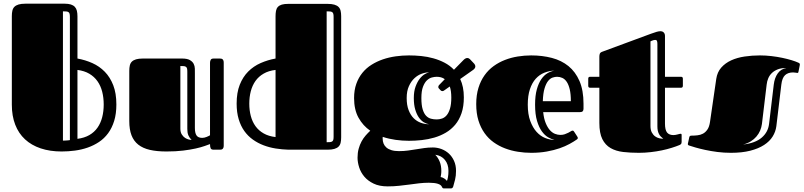

<svg xmlns="http://www.w3.org/2000/svg" viewBox="-20 -821 4407 1053"><path d="M317.9 9.8Q253.9 9.8 203.1 -7.3Q152.3 -24.4 117.2 -56.9Q82 -89.4 63.5 -137.2Q44.9 -185.1 44.9 -246.6V-732.9Q44.9 -749.5 47.9 -762.5Q50.8 -775.4 59.1 -783.7Q67.4 -792 82 -796.4Q96.7 -800.8 120.1 -800.8H334Q355 -800.8 368.7 -796.4Q382.3 -792 390.4 -783.4Q398.4 -774.9 401.6 -762Q404.8 -749 404.8 -731.4V-500Q447.8 -492.2 486.6 -474.9Q525.4 -457.5 554.7 -427.5Q584 -397.5 601.1 -353.5Q618.2 -309.6 618.2 -248Q618.2 -196.8 606.2 -158Q594.2 -119.1 573 -90.3Q551.8 -61.5 523.2 -42.5Q494.6 -23.4 461.2 -11.7Q427.7 0 391.1 4.9Q354.5 9.8 317.9 9.8ZM404.8 -59.6Q442.9 -64.5 470.2 -80.3Q497.6 -96.2 514.9 -121.1Q532.2 -146 540.5 -178.2Q548.8 -210.4 548.8 -248Q548.8 -285.2 540.5 -317.9Q532.2 -350.6 514.6 -375.5Q497.1 -400.4 470 -416.5Q442.9 -432.6 404.8 -437.5ZM363.3 -727.5Q363.3 -738.3 361.8 -744.6Q360.4 -751 356 -754.2Q351.6 -757.3 344.2 -758.1Q336.9 -758.8 325.2 -758.8V-49.8Q327.6 -49.8 332.5 -50Q337.4 -50.3 343 -50.5Q348.6 -50.8 354 -51.3Q359.4 -51.8 363.3 -52.7Z M1048.8 -119.1Q1048.8 -91.3 1057.9 -78.1Q1066.9 -64.9 1088.9 -64.9Q1100.1 -64.9 1112.5 -69.8Q1125 -74.7 1131.8 -79.1V-477.1Q1131.8 -485.4 1135.5 -492.7Q1139.2 -500 1151.9 -500H1183.1Q1187.5 -500 1191.9 -499.5Q1196.3 -499 1199.5 -496.8Q1202.6 -494.6 1204.8 -490Q1207 -485.4 1207 -477.1V-22.9Q1207 -14.6 1204.8 -10Q1202.6 -5.4 1199.5 -3.2Q1196.3 -1 1191.9 -0.5Q1187.5 0 1183.1 0H1151.9Q1139.2 0 1135.5 -7.3Q1131.8 -14.6 1131.8 -30.8Q1121.1 -26.9 1101.8 -20Q1082.5 -13.2 1053.2 -6.6Q1023.9 0 984.1 4.9Q944.3 9.8 893.1 9.8Q840.3 9.8 802 1Q763.7 -7.8 738.5 -27.6Q713.4 -47.4 701.2 -79.1Q689 -110.8 689 -157.2V-432.1Q689 -448.7 691.9 -461.7Q694.8 -474.6 703.1 -482.9Q711.4 -491.2 726.1 -495.6Q740.7 -500 764.2 -500H978Q1006.3 -500 1021 -491.7Q1035.6 -483.4 1042 -471.2Q1048.3 -459 1048.6 -444.8Q1048.8 -430.7 1048.8 -418.9ZM1007.3 -427.7Q1007.3 -438.5 1005.9 -444.8Q1004.4 -451.2 1000 -454.3Q995.6 -457.5 988.3 -458.3Q981 -459 969.2 -459V-115.7Q969.2 -95.7 977.1 -83.5Q984.9 -71.3 995.1 -64.7Q1005.4 -58.1 1015.6 -55.7Q1025.9 -53.2 1030.8 -53.2Q1018.6 -65.9 1012.9 -79.1Q1007.3 -92.3 1007.3 -113.8Z M1851.1 -67.9Q1851.1 -50.8 1848.1 -38.1Q1845.2 -25.4 1836.9 -17.1Q1828.6 -8.8 1814 -4.4Q1799.3 0 1775.9 0H1562.5Q1526.9 -1 1491.9 -6.6Q1457 -12.2 1425.5 -24.2Q1394 -36.1 1366.9 -55.4Q1339.8 -74.7 1320.1 -102.3Q1300.3 -129.9 1289.1 -167.2Q1277.8 -204.6 1277.8 -252.9Q1277.8 -313 1294.9 -356.2Q1312 -399.4 1341.3 -428.7Q1370.6 -458 1409.4 -475.1Q1448.2 -492.2 1491.2 -500V-731.4Q1491.2 -748.5 1493.7 -761.5Q1496.1 -774.4 1503.9 -783Q1511.7 -791.5 1525.4 -795.7Q1539.1 -799.8 1562 -799.8H1775.9Q1799.3 -799.8 1814 -795.4Q1828.6 -791 1836.9 -782.7Q1845.2 -774.4 1848.1 -761.5Q1851.1 -748.5 1851.1 -731.9ZM1347.2 -252.4Q1347.2 -216.3 1355.5 -184.8Q1363.8 -153.3 1381.1 -129.2Q1398.4 -105 1425.8 -89.4Q1453.1 -73.7 1491.2 -69.3V-437.5Q1453.1 -433.1 1425.8 -417.2Q1398.4 -401.4 1381.1 -377Q1363.8 -352.5 1355.5 -320.8Q1347.2 -289.1 1347.2 -252.4ZM1809.6 -727.5Q1809.6 -738.3 1808.1 -744.6Q1806.6 -751 1802.2 -754.2Q1797.9 -757.3 1790.5 -758.1Q1783.2 -758.8 1771.5 -758.8V-41Q1783.2 -41 1790.5 -41.7Q1797.9 -42.5 1802.2 -45.7Q1806.6 -48.8 1808.1 -54.9Q1809.6 -61 1809.6 -72.3Z M2223.1 -48.8Q2186 -48.8 2149.4 -54Q2112.8 -59.1 2079.1 -70.3Q2078.6 -67.9 2078.6 -65.7Q2078.6 -63.5 2078.6 -61Q2078.6 -46.4 2083.5 -33.9Q2088.4 -21.5 2098.9 -12.2Q2109.4 -2.9 2126.5 2.4Q2143.6 7.8 2168 7.8Q2194.8 7.8 2217.8 4.6Q2240.7 1.5 2262.7 -2.2Q2284.7 -5.9 2306.9 -9Q2329.1 -12.2 2354 -12.2Q2377.9 -12.2 2400.9 -3.7Q2423.8 4.9 2441.7 21.2Q2459.5 37.6 2470.2 61.5Q2481 85.4 2481 116.2Q2481 143.6 2475.8 164.1Q2470.7 184.6 2465.3 203.1Q2464.4 205.6 2461.7 209Q2459 212.4 2451.7 212.4H2415.5Q2408.7 212.4 2406.7 209.2Q2404.8 206.1 2403.8 204.1Q2394.5 181.2 2332 181.2Q2305.2 181.2 2278.8 184.3Q2252.4 187.5 2225.1 191.2Q2197.8 194.8 2168.2 198Q2138.7 201.2 2106 201.2Q2060.5 201.2 2029.1 186Q1997.6 170.9 1978 147.7Q1958.5 124.5 1949.7 96.7Q1940.9 68.8 1940.9 43.9Q1940.9 17.1 1947 -5.1Q1953.1 -27.3 1962.9 -45.4Q1972.7 -63.5 1985.4 -77.9Q1998 -92.3 2010.7 -104Q1970.7 -131.3 1946.3 -175.3Q1921.9 -219.2 1921.9 -283.2Q1921.9 -326.7 1934.1 -361.1Q1946.3 -395.5 1967.5 -421.6Q1988.8 -447.8 2017.6 -465.8Q2046.4 -483.9 2079.8 -495.4Q2113.3 -506.8 2149.9 -512Q2186.5 -517.1 2223.1 -517.1Q2255.9 -517.1 2290 -513.7Q2324.2 -510.3 2356.7 -501.2Q2389.2 -492.2 2418.2 -477.1Q2447.3 -461.9 2469.7 -438.5L2522.9 -492.7Q2528.3 -498 2533.4 -500.5Q2538.6 -502.9 2543 -502.9Q2550.8 -502.9 2557.1 -496.6L2581.1 -471.2Q2586.9 -464.4 2586.9 -457Q2586.9 -446.3 2574.7 -437.5L2503.9 -387.7Q2513.7 -366.7 2518.8 -341.8Q2523.9 -316.9 2523.9 -287.1Q2523.9 -237.3 2511.2 -200.2Q2498.5 -163.1 2476.3 -136.7Q2454.1 -110.4 2424.8 -93.3Q2395.5 -76.2 2362.1 -66.4Q2328.6 -56.6 2293 -52.7Q2257.3 -48.8 2223.1 -48.8ZM2386.2 -336.9Q2383.8 -339.4 2383.8 -344.2Q2383.8 -350.1 2388.2 -354.5L2419.4 -386.7Q2409.7 -394 2398.2 -397Q2386.7 -399.9 2375 -399.9Q2363.3 -399.9 2348.9 -396.2Q2334.5 -392.6 2321.5 -380.4Q2308.6 -368.2 2299.8 -345Q2291 -321.8 2291 -283.2Q2291 -244.6 2298.1 -221.4Q2305.2 -198.2 2316.9 -186Q2328.6 -173.8 2343.8 -169.9Q2358.9 -166 2375 -166Q2390.1 -166 2404.8 -171.1Q2419.4 -176.3 2430.4 -189.7Q2441.4 -203.1 2448.2 -226.3Q2455.1 -249.5 2455.1 -286.1Q2455.1 -322.8 2446.8 -346.7L2414.1 -323.7Q2410.2 -321.3 2406.2 -321.3Q2399.9 -321.3 2396 -326.2ZM2333.5 -139.6Q2319.3 -141.6 2304.4 -150.4Q2289.6 -159.2 2277.3 -176.5Q2265.1 -193.8 2257.3 -220.2Q2249.5 -246.6 2249.5 -283.2Q2249.5 -319.8 2259 -345.9Q2268.6 -372.1 2281.7 -388.9Q2294.9 -405.8 2309.3 -414.1Q2323.7 -422.4 2333.5 -424.3Q2314.5 -424.3 2293 -416.7Q2271.5 -409.2 2253.2 -392.3Q2234.9 -375.5 2222.7 -348.6Q2210.4 -321.8 2210.4 -283.2Q2210.4 -244.6 2220.9 -217.3Q2231.4 -189.9 2248.5 -172.9Q2265.6 -155.8 2287.8 -147.7Q2310.1 -139.6 2333.5 -139.6ZM2367.2 27.8Q2382.8 43.9 2391.6 65.9Q2400.4 87.9 2400.4 116.2Q2400.4 128.4 2398.9 136.7Q2397.5 145 2396.5 149.9Q2406.7 151.4 2417 158.2Q2427.2 165 2431.2 171.4Q2434.1 165 2436.8 150.4Q2439.5 135.7 2439.5 116.2Q2439.5 80.1 2420.2 56.2Q2400.9 32.2 2367.2 27.8Z M3053.2 -81.1Q3066.4 -81.1 3077.1 -84.7Q3087.9 -88.4 3096.4 -92.8Q3105 -97.2 3110.6 -100.8Q3116.2 -104.5 3119.1 -104.5Q3123.5 -104.5 3125.2 -103Q3127 -101.6 3129.4 -97.7L3146.5 -71.3Q3148.9 -67.4 3148.9 -64.5Q3148.9 -61 3147 -59.1Q3145 -57.1 3143.1 -55.7Q3127 -44.4 3103.5 -31.5Q3080.1 -18.6 3049.1 -7.8Q3018.1 2.9 2979 10Q2939.9 17.1 2893.1 17.1Q2856.4 17.1 2819.8 11.2Q2783.2 5.4 2749.8 -7.3Q2716.3 -20 2687.5 -40.5Q2658.7 -61 2637.5 -90.8Q2616.2 -120.6 2604 -159.9Q2591.8 -199.2 2591.8 -250Q2591.8 -299.8 2604 -339.1Q2616.2 -378.4 2637.5 -408.2Q2658.7 -438 2687.5 -458.7Q2716.3 -479.5 2749.8 -492.4Q2783.2 -505.4 2819.8 -511.2Q2856.4 -517.1 2893.1 -517.1Q2954.1 -517.1 3006.6 -503.4Q3059.1 -489.7 3097.7 -458.5Q3136.2 -427.2 3158.2 -376.5Q3180.2 -325.7 3180.2 -252V-224.6Q3180.2 -215.8 3175.8 -210.9Q3171.4 -206.1 3161.1 -206.1H2959Q2962.9 -169.9 2972.9 -145.8Q2982.9 -121.6 2995.8 -107.2Q3008.8 -92.8 3023.9 -86.9Q3039.1 -81.1 3053.2 -81.1ZM3110.8 -266.1Q3110.8 -305.2 3104.7 -330.8Q3098.6 -356.4 3088.4 -371.8Q3078.1 -387.2 3064.2 -393.6Q3050.3 -399.9 3035.2 -399.9Q3023.9 -399.9 3010.7 -395.5Q2997.6 -391.1 2986.1 -377Q2974.6 -362.8 2966.6 -336.4Q2958.5 -310.1 2957 -266.1ZM3021 -53.7Q3005.4 -57.1 2986.8 -67.6Q2968.3 -78.1 2952.1 -100.1Q2936 -122.1 2925.3 -157.7Q2914.6 -193.4 2914.6 -247.1Q2914.6 -296.4 2924.1 -330.6Q2933.6 -364.7 2948.7 -386.7Q2963.9 -408.7 2982.9 -419.7Q3002 -430.7 3021 -433.6Q2991.7 -432.6 2965.1 -422.1Q2938.5 -411.6 2918.2 -389.2Q2897.9 -366.7 2886.2 -331.5Q2874.5 -296.4 2874.5 -247.1Q2874.5 -194.3 2888.2 -157.5Q2901.9 -120.6 2923.1 -97.4Q2944.3 -74.2 2970.2 -64Q2996.1 -53.7 3021 -53.7Z M3216.3 -339.8Q3206.1 -339.8 3206.1 -350.6V-389.6Q3206.1 -399.9 3216.3 -399.9H3267.1V-510.7Q3267.1 -518.1 3269.3 -525.4Q3271.5 -532.7 3281.2 -536.6L3550.8 -636.2Q3569.3 -643.1 3581.5 -646.5Q3593.8 -649.9 3603 -649.9Q3606.4 -649.9 3610.6 -648.7Q3614.7 -647.5 3618.4 -644.5Q3622.1 -641.6 3624.5 -636.5Q3627 -631.3 3627 -624V-399.9H3714.8Q3725.1 -399.9 3725.1 -389.6V-350.6Q3725.1 -339.8 3714.8 -339.8H3627V-143.1Q3627 -108.4 3638.4 -94.2Q3649.9 -80.1 3673.8 -80.1Q3679.2 -80.1 3685.1 -81.3Q3690.9 -82.5 3696 -83.7Q3701.2 -85 3705.6 -86.2Q3710 -87.4 3712.9 -87.4Q3718.3 -87.4 3718.3 -81.1V-43.5Q3718.3 -33.7 3714.4 -30.3Q3710.4 -26.9 3707.5 -25.9Q3689 -18.1 3663.8 -10.3Q3638.7 -2.4 3609.6 3.7Q3580.6 9.8 3548.3 13.4Q3516.1 17.1 3483.9 17.1Q3437.5 17.1 3397.7 12.5Q3357.9 7.8 3328.9 -8.8Q3299.8 -25.4 3283.4 -58.1Q3267.1 -90.8 3267.1 -147V-339.8ZM3585.4 -580.1Q3585.4 -589.8 3583.3 -595.9Q3581.1 -602.1 3572.8 -602.1Q3569.8 -602.1 3565.2 -601.1Q3560.5 -600.1 3555.2 -597.7L3547.4 -594.2V-130.4Q3547.4 -108.4 3554.7 -94.7Q3562 -81.1 3572.8 -73.2Q3583.5 -65.4 3595.7 -62.7Q3607.9 -60.1 3617.7 -60.1Q3610.4 -65.9 3604.2 -72Q3598.1 -78.1 3594 -86.2Q3589.8 -94.2 3587.6 -104.2Q3585.4 -114.3 3585.4 -128.4Z M4147.9 -517.1Q4179.2 -517.1 4210.4 -513.4Q4241.7 -509.8 4269.8 -503.9Q4297.9 -498 4321 -491Q4344.2 -483.9 4358.9 -477.1Q4361.3 -476.1 4364 -474.1Q4366.7 -472.2 4366.7 -466.8Q4366.7 -465.3 4366.2 -462.9Q4365.7 -460.4 4365.2 -458L4359.4 -429.2Q4358.4 -423.3 4356.7 -422.1Q4355 -420.9 4353.5 -420.9Q4351.1 -420.9 4344.2 -422.4Q4337.4 -423.8 4329.6 -423.8Q4301.8 -423.8 4285.6 -408.9Q4269.5 -394 4265.1 -356.9L4237.8 -128.9Q4233.9 -98.6 4217.5 -72.3Q4201.2 -45.9 4170.4 -25.9Q4139.6 -5.9 4094.5 5.6Q4049.3 17.1 3988.8 17.1Q3950.7 17.1 3914.6 12.5Q3878.4 7.8 3847.9 1.2Q3817.4 -5.4 3794.7 -12Q3772 -18.6 3760.7 -22.5Q3756.8 -23.4 3754.6 -25.1Q3752.4 -26.9 3752.4 -30.8Q3752.4 -32.7 3752.9 -35.2Q3753.4 -37.6 3754.4 -41L3760.3 -68.4Q3761.2 -72.3 3763.7 -74.7Q3766.1 -77.1 3772.5 -77.1Q3788.6 -77.1 3804.9 -78.9Q3821.3 -80.6 3835.2 -87.9Q3849.1 -95.2 3859.6 -110.4Q3870.1 -125.5 3874 -152.8L3908.2 -388.2Q3913.6 -425.3 3935.5 -450.2Q3957.5 -475.1 3990 -490Q4022.5 -504.9 4063.5 -511Q4104.5 -517.1 4147.9 -517.1ZM4055.2 -28.3Q4122.6 -36.1 4157.5 -66.2Q4192.4 -96.2 4197.8 -141.1L4223.6 -356.9Q4228 -394 4245.4 -418.5Q4262.7 -442.9 4293 -448.2Q4265.6 -448.2 4246.3 -440.9Q4227.1 -433.6 4213.9 -421.1Q4200.7 -408.7 4193.6 -392.1Q4186.5 -375.5 4184.6 -356.9L4158.7 -141.1Q4156.2 -122.1 4148.7 -104.5Q4141.1 -86.9 4128.4 -72Q4115.7 -57.1 4097.4 -45.7Q4079.1 -34.2 4055.2 -28.3Z"/></svg>

Font: Fascinate Inline
Style: Regular
Weight: 900
Designer: Astigmatic (AOETI)
Foundry: Astigmatic (AOETI)
Version: Version 1.000